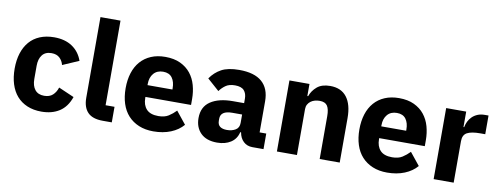

<svg xmlns="http://www.w3.org/2000/svg" viewBox="-62 -1062 3637 1397"><g transform="rotate(10 1756.5 -364.0)"><path d="M281 12Q222 12 176 -7.5Q130 -27 99 -62.5Q68 -98 52 -149Q36 -200 36 -263Q36 -326 52 -376.5Q68 -427 99 -463Q130 -499 176 -518Q222 -537 281 -537Q361 -537 414.5 -501Q468 -465 491 -400L371 -348Q364 -378 342 -399Q320 -420 281 -420Q236 -420 213 -390.5Q190 -361 190 -311V-213Q190 -163 213 -134Q236 -105 281 -105Q321 -105 344.5 -126.5Q368 -148 379 -183L494 -133Q468 -58 413.5 -23Q359 12 281 12Z M733 0Q657 0 621.5 -37Q586 -74 586 -144V-740H734V-115H800V0Z M1108 12Q1048 12 1001 -7.5Q954 -27 921.5 -62.5Q889 -98 872.5 -149Q856 -200 856 -263Q856 -325 872 -375.5Q888 -426 919.5 -462Q951 -498 997 -517.5Q1043 -537 1102 -537Q1167 -537 1213.5 -515Q1260 -493 1289.5 -456Q1319 -419 1332.5 -370.5Q1346 -322 1346 -269V-225H1009V-217Q1009 -165 1037 -134.5Q1065 -104 1125 -104Q1171 -104 1200 -122.5Q1229 -141 1254 -167L1328 -75Q1293 -34 1236.5 -11Q1180 12 1108 12ZM1105 -428Q1060 -428 1034.5 -398.5Q1009 -369 1009 -320V-312H1193V-321Q1193 -369 1171.5 -398.5Q1150 -428 1105 -428Z M1839 0Q1799 0 1772.5 -25Q1746 -50 1739 -92H1733Q1721 -41 1680 -14.5Q1639 12 1579 12Q1500 12 1458 -30Q1416 -72 1416 -141Q1416 -224 1476.5 -264.5Q1537 -305 1641 -305H1724V-338Q1724 -376 1704 -398.5Q1684 -421 1637 -421Q1593 -421 1567 -402Q1541 -383 1524 -359L1436 -437Q1468 -484 1516.5 -510.5Q1565 -537 1648 -537Q1760 -537 1816 -488Q1872 -439 1872 -345V-115H1921V0ZM1634 -91Q1671 -91 1697.5 -107Q1724 -123 1724 -159V-221H1652Q1565 -221 1565 -162V-147Q1565 -118 1583 -104.5Q1601 -91 1634 -91Z M2020 0V-525H2168V-436H2174Q2188 -477 2223 -507Q2258 -537 2320 -537Q2401 -537 2442.5 -483Q2484 -429 2484 -329V0H2336V-317Q2336 -368 2320 -392.5Q2304 -417 2263 -417Q2245 -417 2228 -412.5Q2211 -408 2197.5 -398Q2184 -388 2176 -373.5Q2168 -359 2168 -340V0Z M2835 12Q2775 12 2728 -7.5Q2681 -27 2648.5 -62.5Q2616 -98 2599.5 -149Q2583 -200 2583 -263Q2583 -325 2599 -375.5Q2615 -426 2646.5 -462Q2678 -498 2724 -517.5Q2770 -537 2829 -537Q2894 -537 2940.5 -515Q2987 -493 3016.5 -456Q3046 -419 3059.5 -370.5Q3073 -322 3073 -269V-225H2736V-217Q2736 -165 2764 -134.5Q2792 -104 2852 -104Q2898 -104 2927 -122.5Q2956 -141 2981 -167L3055 -75Q3020 -34 2963.5 -11Q2907 12 2835 12ZM2832 -428Q2787 -428 2761.5 -398.5Q2736 -369 2736 -320V-312H2920V-321Q2920 -369 2898.5 -398.5Q2877 -428 2832 -428Z M3178 0V-525H3326V-411H3331Q3335 -433 3345 -453.5Q3355 -474 3371.5 -490Q3388 -506 3411 -515.5Q3434 -525 3465 -525H3491V-387H3454Q3389 -387 3357.5 -370Q3326 -353 3326 -307V0Z"/></g></svg>

Font: IBMPlexSans-Bold
Style: Bold
Weight: 700
Designer: Mike Abbink, Paul van der Laan, Pieter van Rosmalen
Foundry: Bold Monday
Version: Version 3.1